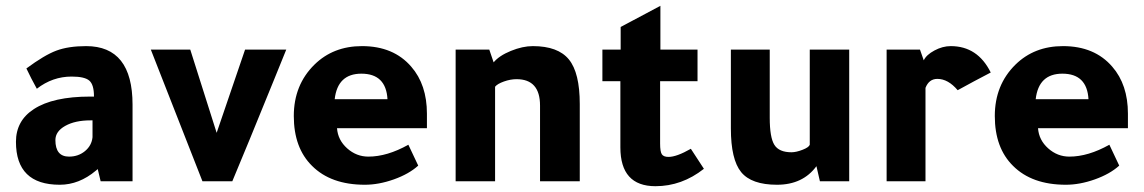

<svg xmlns="http://www.w3.org/2000/svg" viewBox="-20 -625 3943 662"><path d="M437 0H327L317 -42Q315 -41 311 -37Q253 12 186 12Q35 12 35 -136Q35 -209 97 -249Q163 -292 291 -292H304V-293Q304 -333 288 -347Q272 -361 227 -361Q161 -361 107 -319Q87 -355 71 -389Q133 -435 174.5 -450.5Q216 -466 277 -466Q437 -466 437 -264ZM299 -210H292Q239 -210 205 -191Q171 -172 171 -142Q171 -85 218 -85Q250 -85 273 -104Q296 -123 299 -152Z M781 0H678L500 -454H636L727 -167L825 -454H967L924 -348Q831 -119 781 0Z M1452 -183H1142Q1145 -142 1177 -113.5Q1209 -85 1250 -85Q1315 -85 1388 -126L1422 -54Q1390 -25 1338 -6.5Q1286 12 1238 12Q1121 12 1056 -53Q993 -115 993 -225Q993 -332 1064 -402Q1129 -466 1228 -466Q1337 -466 1398 -395Q1452 -333 1452 -233ZM1134 -283H1316Q1311 -371 1226 -371Q1144 -371 1134 -283Z M1682 -410Q1701 -433 1741.5 -449.5Q1782 -466 1817 -466Q1904 -466 1941.5 -420Q1979 -374 1979 -266V0H1842V-261Q1842 -352 1761 -352Q1740 -352 1717.5 -344Q1695 -336 1687 -326V0H1551V-454H1667Z M2362 -112 2407 -43Q2331 17 2240 17Q2119 17 2119 -117V-345H2057V-454H2120V-532Q2179 -564 2257 -605V-454H2385V-345H2256V-130Q2256 -102 2262 -93Q2268 -84 2285 -84Q2313 -84 2362 -112Z M2795 -52Q2748 12 2659 12Q2571 12 2535.5 -31.5Q2500 -75 2500 -182V-454H2634V-219Q2634 -151 2650 -125.5Q2666 -100 2709 -100Q2725 -100 2747 -108.5Q2769 -117 2772 -126V-454H2908V0H2807Z M3152 -454 3165 -417Q3174 -436 3202 -451Q3230 -466 3258 -466Q3351 -466 3396 -375Q3379 -366 3339 -345Q3301 -324 3282 -314Q3249 -353 3212 -353Q3183 -353 3171 -322V0H3037V-454Z M3869 -183H3559Q3562 -142 3594 -113.5Q3626 -85 3667 -85Q3732 -85 3805 -126L3839 -54Q3807 -25 3755 -6.5Q3703 12 3655 12Q3538 12 3473 -53Q3410 -115 3410 -225Q3410 -332 3481 -402Q3546 -466 3645 -466Q3754 -466 3815 -395Q3869 -333 3869 -233ZM3551 -283H3733Q3728 -371 3643 -371Q3561 -371 3551 -283Z"/></svg>

Font: Tajawal ExtraBold
Style: Regular
Weight: 800
Designer: Boutros Fonts
Foundry: Created by Boutros International 2017
Version: Version 1.700